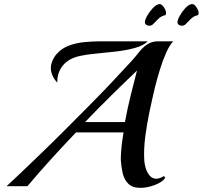

<svg xmlns="http://www.w3.org/2000/svg" viewBox="-20 -897 977 925"><path d="M656 8Q618 8 598 -12Q578 -32 571 -63Q564 -94 562 -127Q562 -146 564 -172Q566 -198 569.5 -222.5Q573 -247 575 -259H346Q282 -192 224.5 -128.5Q167 -65 112 0H12Q38 -24 80.5 -64.5Q123 -105 177 -157Q231 -209 289.5 -267.5Q348 -326 407 -385.5Q466 -445 518.5 -500.5Q571 -556 612 -601Q632 -623 649.5 -645.5Q667 -668 689 -683Q711 -698 743 -698H815Q798 -682 781 -644Q764 -606 750.5 -562Q737 -518 728 -482Q715 -428 701.5 -365Q688 -302 680 -240Q672 -178 675 -125Q676 -106 682.5 -85.5Q689 -65 701.5 -50.5Q714 -36 733 -36Q750 -36 770 -49L776 -40Q763 -20 726.5 -6Q690 8 656 8ZM256 -499Q240 -516 232.5 -534Q225 -552 225 -568Q225 -588 233.5 -606.5Q242 -625 254 -638Q278 -665 314 -678Q350 -691 390.5 -694.5Q431 -698 468 -698H692Q671 -677 628.5 -665.5Q586 -654 536 -648.5Q486 -643 439.5 -638.5Q393 -634 363 -627Q310 -615 282.5 -581Q255 -547 256 -499ZM390 -309H582Q594 -375 610.5 -441Q627 -507 640 -557Q579 -499 515.5 -436.5Q452 -374 390 -309ZM718 -781Q710 -773 699 -773Q691 -773 684.5 -777.5Q678 -782 678 -790Q678 -801 688.5 -820Q699 -839 714.5 -856Q730 -873 745 -877Q757 -880 768.5 -863.5Q780 -847 780 -834Q780 -824 773 -823Q755 -819 740.5 -804Q726 -789 718 -781ZM875 -781Q867 -773 856 -773Q848 -773 841.5 -777.5Q835 -782 835 -790Q835 -801 845.5 -820Q856 -839 871.5 -856.5Q887 -874 902 -877Q914 -880 925.5 -863.5Q937 -847 937 -834Q937 -824 930 -823Q912 -819 897.5 -804Q883 -789 875 -781Z"/></svg>

Font: Playball
Style: Regular
Weight: 400
Designer: Robert E. Leuschke
Foundry: Robert E. Leuschke
Version: Version 1.010